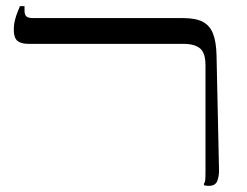

<svg xmlns="http://www.w3.org/2000/svg" viewBox="-20 -603 804 626"><path d="M661 3Q657 3 652.5 2.5Q648 2 645 1V-4Q648 -8 649 -15Q650 -22 650 -46V-390Q650 -430 632.5 -445Q615 -460 577 -460H74Q47 -460 36 -470.5Q25 -481 25 -505Q25 -523 29 -538.5Q33 -554 38 -565.5Q43 -577 45 -583H60V-568Q60 -555 66 -549.5Q72 -544 89 -544H577Q618 -544 641 -532Q664 -520 674.5 -493.5Q685 -467 686 -423L694 -53Q695 -32 689 -14.5Q683 3 661 3Z"/></svg>

Font: Frank Ruhl Libre Light
Style: Regular
Weight: 300
Designer: Yanek Iontef
Foundry: Fontef
Version: Version 6.003;gftools[0.9.30]